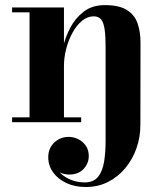

<svg xmlns="http://www.w3.org/2000/svg" viewBox="-20 -490 668 770"><path d="M324 260Q280 260 246 244Q212 228 192.8 201Q173.5 174 173.5 141Q173.5 104.5 197.5 81.8Q221.5 59 255.5 59Q275.5 59 294 68.2Q312.5 77.5 324.2 94.5Q336 111.5 336 135.5Q336 165.5 315 187.8Q294 210 257.5 210Q235.5 210 216.8 200Q198 190 186.2 174.2Q174.5 158.5 174.5 141H193.5Q193.5 169 211 191.8Q228.5 214.5 257.2 228Q286 241.5 320 241.5Q355.5 241.5 373.5 218.8Q391.5 196 397.5 158.2Q403.5 120.5 403.5 74Q403.5 27.5 403.5 -20V-301L543.5 -319.5L543 11.5Q543 60 527.2 104.8Q511.5 149.5 482.2 184.5Q453 219.5 413 239.8Q373 260 324 260ZM28.5 0V-19.5H305.5V0ZM98.5 0V-440.5H28.5V-460H236.5V0ZM223 -225.5Q223 -256.5 232 -297.8Q241 -339 261.5 -378.2Q282 -417.5 316 -443.5Q350 -469.5 400.5 -469.5Q457.5 -469.5 488.5 -450.2Q519.5 -431 531.5 -397Q543.5 -363 543.5 -319.5L403.5 -301Q403.5 -343.5 399.8 -371Q396 -398.5 385.8 -411.5Q375.5 -424.5 356 -424.5Q330.5 -424.5 308.8 -406.5Q287 -388.5 270.8 -358.8Q254.5 -329 245.5 -294.2Q236.5 -259.5 236.5 -225.5Z"/></svg>

Font: Bodoni Moda 11pt
Style: Bold
Weight: 700
Designer: Owen Earl
Foundry: indestructible type
Version: Version 2.004